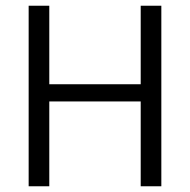

<svg xmlns="http://www.w3.org/2000/svg" viewBox="-20 -650 662 670"><path d="M80 0V-630H152V-356H471V-630H543V0H471V-296H152V0Z"/></svg>

Font: Ek Mukta Light
Style: Regular
Weight: 300
Designer: Girish Dalvi and Yashodeep Gholap
Foundry: Ek Type
Version: Version 2.538;PS 1.002;hotconv 16.6.51;makeotf.lib2.5.65220;